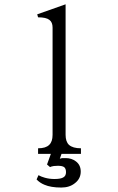

<svg xmlns="http://www.w3.org/2000/svg" viewBox="-20 -717 540 879"><path d="M350.6 -12.7V-38.1Q313.5 -38.1 295.9 -53.7Q280.3 -68.4 280.3 -99.6V-697.3L150.4 -651.4L154.3 -637.7Q191.4 -637.7 206.1 -626Q220.7 -615.2 220.7 -590.8V-99.6Q220.7 -68.4 205.1 -53.7Q189.5 -38.1 154.3 -38.1V-12.7H212.9L195.3 36.1L209 47.9Q214.8 44.9 226.6 43Q236.3 42 245.1 42Q264.6 42 273.4 47.9Q282.2 54.7 282.2 71.3Q282.2 87.9 270.5 94.7Q258.8 102.5 229.5 102.5Q206.1 102.5 185.5 96.7Q168 91.8 156.2 85L147.5 104.5Q162.1 120.1 183.6 128.9Q212.9 141.6 260.7 141.6Q297.9 141.6 322.3 122.1Q349.6 101.6 349.6 68.4Q349.6 38.1 327.1 21.5Q307.6 6.8 281.2 6.8Q272.5 6.8 265.6 6.8Q258.8 7.8 253.9 9.8L261.7 -12.7Z"/></svg>

Font: BatangChe
Style: Regular
Weight: 400
Monospace: yes
Version: Version 2.21